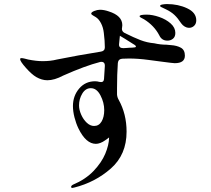

<svg xmlns="http://www.w3.org/2000/svg" viewBox="-20 -863 1040 945"><path d="M946 -763Q946 -746 935.5 -736Q925 -726 910 -726Q900 -726 889.5 -732Q879 -738 872 -748Q855 -774 838.5 -789.5Q822 -805 797 -817Q789 -821 782.5 -824Q776 -827 772 -829Q768 -831 768 -834Q768 -839 780 -841Q792 -843 802 -843Q857 -843 901.5 -822Q946 -801 946 -763ZM890 -589Q890 -552 840 -552Q832 -552 772 -560Q763 -561 711.5 -568Q660 -575 615 -575Q592 -575 581 -574Q562 -572 560 -553Q556 -498 556 -429V-398Q557 -384 564 -372Q603 -302 603 -215Q603 -102 526 -34Q449 34 346 60Q339 62 336 62Q333 62 331.5 60.5Q330 59 330 57Q330 51 339 46Q401 20 440.5 -21.5Q480 -63 498 -106Q516 -149 517 -185Q517 -186 516 -186Q515 -185 510.5 -181.5Q506 -178 497 -172Q486 -164 474 -159.5Q462 -155 452 -155Q403 -155 366 -231Q354 -256 346.5 -285.5Q339 -315 339 -341Q339 -391 369.5 -427Q400 -463 448 -463Q459 -463 469 -460Q472 -459 478 -459Q491 -459 492 -475Q494 -495 496 -538V-540Q496 -551 490 -555.5Q484 -560 473 -558Q399 -539 291 -491Q248 -468 213 -468Q186 -468 158 -484Q136 -497 107.5 -529Q79 -561 79 -572Q79 -577 86 -577Q91 -577 101.5 -574.5Q112 -572 119 -570Q159 -562 190 -562Q229 -562 260 -570Q364 -591 477 -609Q496 -612 496 -630Q496 -661 491 -701Q488 -728 477 -749Q466 -770 451 -779Q446 -782 437.5 -787Q429 -792 429 -796Q429 -803 444 -809Q459 -815 472 -815Q492 -815 515 -807Q582 -786 582 -739Q582 -732 581 -729Q580 -726 580 -721Q580 -708 593 -701Q639 -678 671.5 -665.5Q704 -653 739 -650Q769 -643 799 -643L821 -641Q851 -639 870.5 -628Q890 -617 890 -589ZM667 -783Q667 -791 702 -791Q730 -791 763.5 -779.5Q797 -768 820 -747.5Q843 -727 843 -701Q843 -682 831.5 -672.5Q820 -663 804 -663Q776 -663 764 -689Q739 -737 689 -768Q679 -773 673 -776.5Q667 -780 667 -783ZM649 -634Q649 -638 642 -642.5Q635 -647 633 -648L595 -672L570 -687V-686Q570 -685 566 -646Q564 -626 587 -626Q597 -626 604 -627Q611 -628 616 -628Q621 -628 630.5 -628.5Q640 -629 644.5 -630Q649 -631 649 -634ZM493 -321Q493 -358 474.5 -393.5Q456 -429 427 -429Q401 -429 385 -402.5Q369 -376 369 -344Q369 -323 379.5 -299Q390 -275 407 -259Q424 -243 443 -243Q467 -243 480 -265Q493 -287 493 -321Z"/></svg>

Font: Shippori Mincho B1 SemiBold
Style: Regular
Weight: 600
Designer: FONTDASU
Foundry: FONTDASU / Google Inc. / but / Adobe
Version: Version 3.110; ttfautohint (v1.8.3)